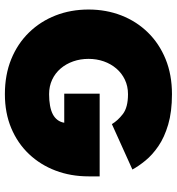

<svg xmlns="http://www.w3.org/2000/svg" viewBox="11 -723 724 786"><g transform="rotate(90 373.0 -330.0)"><path d="M363.5 -376H702V-330.5Q702 -258 678.5 -195.8Q655 -133.5 610.8 -86.8Q566.5 -40 504.5 -14Q442.5 12 365.5 12Q286 12 222.2 -14Q158.5 -40 113 -86.8Q67.5 -133.5 43.2 -195.8Q19 -258 19 -330.5Q19 -402.5 43.2 -464.8Q67.5 -527 113 -573.5Q158.5 -620 222.2 -646Q286 -672 365.5 -672Q437.5 -672 490 -656.5Q542.5 -641 578.5 -616.2Q614.5 -591.5 637.5 -563.2Q660.5 -535 674 -510L488 -426Q474 -450 446.8 -471Q419.5 -492 365.5 -492Q333 -492 306.2 -479.2Q279.5 -466.5 260.5 -444.2Q241.5 -422 231.2 -392.8Q221 -363.5 221 -330.5Q221 -297 231.2 -267.8Q241.5 -238.5 260.5 -216.2Q279.5 -194 306.2 -181.5Q333 -169 365.5 -169Q391.5 -169 412.2 -172.8Q433 -176.5 447.8 -184.2Q462.5 -192 471.2 -203.8Q480 -215.5 482.5 -231H363.5Z"/></g></svg>

Font: League Spartan Thin Black
Style: Regular
Weight: 900
Version: Version 2.002